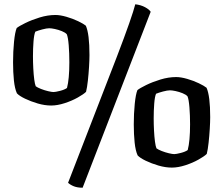

<svg xmlns="http://www.w3.org/2000/svg" viewBox="-20 -778 1043 897"><path d="M219 -285Q189 -285 156.5 -294.5Q124 -304 97 -317Q70 -330 59 -342Q49 -364 45 -402Q41 -440 41 -487Q41 -537 45.5 -582.5Q50 -628 58 -647Q69 -656 98.5 -670.5Q128 -685 165.5 -696.5Q203 -708 239 -708Q261 -708 290.5 -699.5Q320 -691 345 -679Q370 -667 381 -658Q398 -620 398 -521Q398 -498 396 -465.5Q394 -433 390.5 -401Q387 -369 382 -349Q371 -338 343.5 -322.5Q316 -307 282 -296Q248 -285 219 -285ZM230 -348Q239 -348 260.5 -353.5Q282 -359 293 -367Q304 -409 304 -487Q304 -530 301 -567Q298 -604 292 -618Q285 -626 269 -632.5Q253 -639 236.5 -642.5Q220 -646 210 -646Q198 -646 177.5 -640.5Q157 -635 145 -630Q139 -616 136.5 -583.5Q134 -551 134 -515Q134 -488 135.5 -458.5Q137 -429 140 -406.5Q143 -384 147 -375Q155 -369 171.5 -362.5Q188 -356 205 -352Q222 -348 230 -348ZM366 99Q342 99 325.5 92.5Q309 86 298 76L526 -513Q562 -607 583.5 -668.5Q605 -730 612 -758Q638 -755 657.5 -744.5Q677 -734 684 -723ZM783 5Q753 5 720.5 -4.5Q688 -14 661 -27Q634 -40 623 -52Q613 -74 609 -112Q605 -150 605 -197Q605 -247 609.5 -292.5Q614 -338 622 -357Q633 -366 662.5 -380.5Q692 -395 729.5 -406.5Q767 -418 803 -418Q825 -418 854.5 -409.5Q884 -401 909 -389Q934 -377 945 -368Q962 -330 962 -231Q962 -208 960 -175.5Q958 -143 954.5 -111Q951 -79 946 -59Q935 -48 907.5 -32.5Q880 -17 846 -6Q812 5 783 5ZM794 -58Q803 -58 824.5 -63.5Q846 -69 857 -77Q868 -119 868 -197Q868 -239 865 -276.5Q862 -314 856 -328Q849 -336 833 -342.5Q817 -349 800.5 -352.5Q784 -356 774 -356Q762 -356 741.5 -350.5Q721 -345 709 -340Q703 -326 700.5 -293.5Q698 -261 698 -225Q698 -198 699.5 -168.5Q701 -139 704 -116.5Q707 -94 711 -85Q719 -79 735.5 -72.5Q752 -66 769 -62Q786 -58 794 -58Z"/></svg>

Font: Texturina SemiBold
Style: Regular
Weight: 600
Designer: Guillermo Torres Carreño
Foundry: Omnibus-Type
Version: Version 1.002; ttfautohint (v1.8.3)